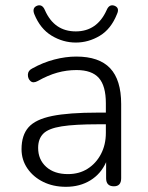

<svg xmlns="http://www.w3.org/2000/svg" viewBox="-20 -712 569 740"><path d="M234 8Q185 8 146.5 -11Q108 -30 85.5 -63Q63 -96 63 -137Q63 -191 90 -221.5Q117 -252 181 -265Q245 -278 357 -278H388V-314Q388 -381 361 -411.5Q334 -442 275 -442Q237 -442 201 -432Q165 -422 126 -400Q108 -390 97.5 -399.5Q87 -409 87.5 -424.5Q88 -440 104 -448Q145 -471 189 -482.5Q233 -494 274 -494Q362 -494 404.5 -449Q447 -404 447 -311V-25Q447 6 419 6Q389 6 389 -25V-87Q369 -42 328.5 -17Q288 8 234 8ZM242 -41Q285 -41 317.5 -61.5Q350 -82 369 -118Q388 -154 388 -200V-233H358Q268 -233 217.5 -225Q167 -217 147 -197Q127 -177 127 -142Q127 -97 158 -69Q189 -41 242 -41ZM272 -548Q223 -548 179 -574.5Q135 -601 112 -658Q103 -682 123 -690Q143 -697 153 -673Q189 -591 272 -591Q354 -591 391 -673Q401 -697 421 -690Q442 -682 431 -658Q408 -600 364.5 -574Q321 -548 272 -548Z"/></svg>

Font: Nunito Light
Style: Regular
Weight: 300
Designer: Vernon Adams
Foundry: Vernon Adams
Version: Version 3.601; ttfautohint (v1.8.2.53-6de2)